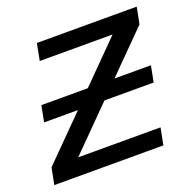

<svg xmlns="http://www.w3.org/2000/svg" viewBox="-121 -627 724 727"><g transform="rotate(-20 241.0 -264.0)"><path d="M431.2 -67.9 418 0H-21.5L-8.3 -66.9L159.7 -236.3H23.4L36.1 -301.3H223.1L380.9 -460.4H87.4L100.6 -528.3H502.9L489.7 -461.4L330.6 -301.3H477.5L464.8 -236.3H266.6L99.6 -67.9Z"/></g></svg>

Font: Arimo
Style: Italic
Weight: 400
Italic angle: -12°
Designer: Steve Matteson
Foundry: Monotype Imaging Inc.
Version: Version 1.33